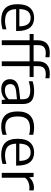

<svg xmlns="http://www.w3.org/2000/svg" viewBox="1181 -2039 868 3270"><g transform="rotate(90 1615.0 -404.0)"><path d="M324.5 9.5Q190.5 9.5 121 -57.2Q51.5 -124 51.5 -271Q51.5 -411 113.8 -481Q176 -551 284.5 -551Q391.5 -551 449.8 -480.8Q508 -410.5 508 -269V-244.5H135Q138 -143 187.2 -99.5Q236.5 -56 334.5 -56Q368 -56 404.2 -62Q440.5 -68 480 -79V-13.5Q438 -1.5 400 4Q362 9.5 324.5 9.5ZM283.5 -492Q215 -492 176 -447.5Q137 -403 134.5 -299.5H429Q426.5 -402.5 389.2 -447.2Q352 -492 283.5 -492Z M666 0V-474.5H559V-542.5H666V-612Q666 -713.5 719.8 -765.8Q773.5 -818 877 -818Q897 -818 916.8 -816.2Q936.5 -814.5 955.5 -811.5V-743Q918.5 -749.5 885 -749.5Q815.5 -749.5 782 -718.8Q748.5 -688 748.5 -616.5V-542.5H933.5V-474.5H748.5V0Z M1024 0V-474.5H917V-542.5H1024V-612Q1024 -713.5 1077.8 -765.8Q1131.5 -818 1235 -818Q1255 -818 1274.8 -816.2Q1294.5 -814.5 1313.5 -811.5V-743Q1276.5 -749.5 1243 -749.5Q1173.5 -749.5 1140 -718.8Q1106.5 -688 1106.5 -616.5V-542.5H1291.5V-474.5H1106.5V0Z M1502.5 9Q1419.5 9 1374 -31Q1328.5 -71 1328.5 -139.5Q1328.5 -209.5 1377.2 -249Q1426 -288.5 1535 -299L1670.5 -313.5V-356Q1670.5 -432 1633 -458.5Q1595.5 -485 1521 -485Q1488 -485 1446.8 -479Q1405.5 -473 1364.5 -459.5V-525.5Q1401.5 -538 1446.2 -544.5Q1491 -551 1531 -551Q1604 -551 1653 -532.5Q1702 -514 1726.8 -470.5Q1751.5 -427 1751.5 -351.5V0H1682L1676 -61H1670.5Q1642 -28 1597.5 -9.5Q1553 9 1502.5 9ZM1412 -146Q1412 -102 1439.2 -77.5Q1466.5 -53 1522 -53Q1562 -53 1600.8 -69Q1639.5 -85 1670.5 -119.5V-259L1540.5 -245Q1471 -237.5 1441.5 -213.2Q1412 -189 1412 -146Z M2134 9.5Q2011 9.5 1944.5 -58.5Q1878 -126.5 1878 -271Q1878 -415.5 1949 -483.2Q2020 -551 2153.5 -551Q2185 -551 2216.2 -547Q2247.5 -543 2275.5 -535.5V-466.5Q2246.5 -474 2218.5 -477.8Q2190.5 -481.5 2161 -481.5Q2061.5 -481.5 2012.2 -433.2Q1963 -385 1963 -272.5Q1963 -158 2009.2 -108.8Q2055.5 -59.5 2144 -59.5Q2172.5 -59.5 2204.2 -65Q2236 -70.5 2275.5 -83.5V-14.5Q2208 9.5 2134 9.5Z M2616.5 9.5Q2482.5 9.5 2413 -57.2Q2343.5 -124 2343.5 -271Q2343.5 -411 2405.8 -481Q2468 -551 2576.5 -551Q2683.5 -551 2741.8 -480.8Q2800 -410.5 2800 -269V-244.5H2427Q2430 -143 2479.2 -99.5Q2528.5 -56 2626.5 -56Q2660 -56 2696.2 -62Q2732.5 -68 2772 -79V-13.5Q2730 -1.5 2692 4Q2654 9.5 2616.5 9.5ZM2575.5 -492Q2507 -492 2468 -447.5Q2429 -403 2426.5 -299.5H2721Q2718.5 -402.5 2681.2 -447.2Q2644 -492 2575.5 -492Z M2924 0V-542.5H2993L2999.5 -471H3005Q3034.5 -508 3080 -528Q3125.5 -548 3174 -548Q3200 -548 3223 -543.5V-467.5Q3210.5 -470 3197.2 -470.8Q3184 -471.5 3170 -471.5Q3129.5 -471.5 3083 -453.2Q3036.5 -435 3006.5 -396V0Z"/></g></svg>

Font: Encode Sans SemiExpanded SemiExpanded
Style: Regular
Weight: 400
Width: 6
Designer: Multiple Designers
Foundry: Impallari Type
Version: Version 3.000; ttfautohint (v1.8.3) -l 8 -r 50 -G 200 -x 14 